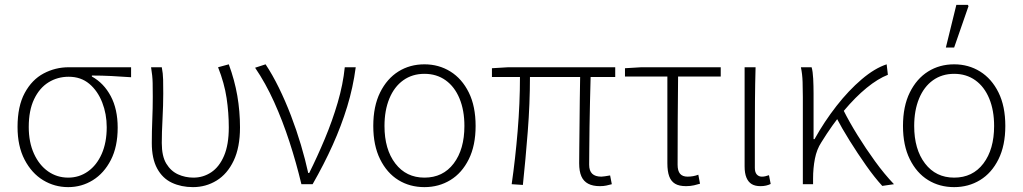

<svg xmlns="http://www.w3.org/2000/svg" viewBox="-20 -756 4198 788"><path d="M260 12Q204 12 157 -16.5Q110 -45 81 -100.5Q52 -156 52 -235Q52 -320 81.5 -374.5Q111 -429 159 -454.5Q207 -480 262 -480H518V-439Q476 -442 437 -444Q398 -446 357 -446V-442Q406 -415 434.5 -361.5Q463 -308 463 -232Q463 -154 435 -99.5Q407 -45 361 -16.5Q315 12 260 12ZM260 -27Q305 -27 341 -52.5Q377 -78 397.5 -124.5Q418 -171 418 -234Q418 -288 399.5 -335.5Q381 -383 346.5 -412Q312 -441 262 -441Q216 -441 179 -418Q142 -395 120 -349Q98 -303 98 -235Q98 -172 119.5 -125Q141 -78 177.5 -52.5Q214 -27 260 -27Z M772 12Q724 12 685.5 -6Q647 -24 625 -64.5Q603 -105 603 -169Q603 -217 605 -264Q607 -311 607 -358Q607 -387 606.5 -415.5Q606 -444 600 -480H644Q649 -455 649.5 -429Q650 -403 650 -372Q650 -325 647 -268Q644 -211 644 -169Q644 -115 662.5 -84.5Q681 -54 710.5 -40.5Q740 -27 774 -27Q814 -27 847 -49Q880 -71 899.5 -116.5Q919 -162 919 -233Q919 -293 910 -353.5Q901 -414 875 -480L919 -492Q943 -427 954 -363Q965 -299 965 -233Q965 -151 939 -96.5Q913 -42 869 -15Q825 12 772 12Z M1217 0Q1196 -88 1168 -174Q1140 -260 1105 -337.5Q1070 -415 1027 -478L1070 -492Q1098 -450 1124.5 -396Q1151 -342 1174 -282Q1197 -222 1215 -161.5Q1233 -101 1245 -46H1249Q1282 -112 1313 -186Q1344 -260 1366 -335Q1388 -410 1395 -480H1440Q1429 -397 1405 -318.5Q1381 -240 1345.5 -161Q1310 -82 1263 0Z M1722 12Q1662 12 1615 -17Q1568 -46 1540 -102.5Q1512 -159 1512 -239Q1512 -320 1540 -376.5Q1568 -433 1615 -462.5Q1662 -492 1722 -492Q1781 -492 1828.5 -462.5Q1876 -433 1904 -376.5Q1932 -320 1932 -239Q1932 -159 1904 -102.5Q1876 -46 1828.5 -17Q1781 12 1722 12ZM1722 -27Q1798 -27 1842 -85Q1886 -143 1886 -239Q1886 -303 1866 -351.5Q1846 -400 1809 -426.5Q1772 -453 1722 -453Q1672 -453 1635 -426.5Q1598 -400 1578 -351.5Q1558 -303 1558 -239Q1558 -143 1602.5 -85Q1647 -27 1722 -27Z M2442 8Q2413 8 2394 -2Q2375 -12 2366 -32.5Q2357 -53 2357 -86Q2357 -109 2357.5 -150Q2358 -191 2358.5 -241.5Q2359 -292 2359.5 -344Q2360 -396 2361 -440H2155Q2155 -331 2146 -216Q2137 -101 2126 3L2080 0Q2095 -104 2104.5 -218Q2114 -332 2114 -440H1999V-476L2066 -480H2505V-440H2404Q2403 -394 2401.5 -340.5Q2400 -287 2399.5 -236Q2399 -185 2398.5 -144Q2398 -103 2398 -80Q2398 -55 2410.5 -43Q2423 -31 2448 -31Q2453 -31 2462.5 -32.5Q2472 -34 2484 -36L2491 0Q2480 3 2468.5 5.5Q2457 8 2442 8Z M2796 8Q2767 8 2750.5 -2Q2734 -12 2726.5 -32.5Q2719 -53 2719 -86V-442H2545V-476L2612 -480H2938V-442H2763Q2762 -350 2761.5 -260Q2761 -170 2761 -80Q2761 -55 2771 -43Q2781 -31 2802 -31Q2813 -31 2824.5 -33Q2836 -35 2846 -39L2853 -2Q2844 1 2828.5 4.5Q2813 8 2796 8Z M3101 8Q3079 8 3065 -0.5Q3051 -9 3043.5 -27Q3036 -45 3036 -73V-480H3081Q3079 -410 3078.5 -340.5Q3078 -271 3078 -203Q3078 -135 3078 -67Q3078 -49 3086 -40Q3094 -31 3107 -31Q3114 -31 3120.5 -32.5Q3127 -34 3136 -37L3143 -1Q3135 3 3124.5 5.5Q3114 8 3101 8Z M3275 0V-358Q3275 -387 3274 -419.5Q3273 -452 3267 -480H3311Q3316 -463 3317.5 -433Q3319 -403 3319 -372V-185H3323Q3363 -257 3413 -321Q3463 -385 3516.5 -430.5Q3570 -476 3619 -492L3624 -449Q3583 -433 3537 -395.5Q3491 -358 3443.5 -301.5Q3396 -245 3351 -172Q3332 -143 3324.5 -104.5Q3317 -66 3317 -23V0ZM3601 7Q3569 -28 3534.5 -77Q3500 -126 3467.5 -178Q3435 -230 3411 -276L3442 -303Q3466 -255 3499.5 -201Q3533 -147 3571 -94.5Q3609 -42 3649 0Z M3896 12Q3836 12 3789 -17Q3742 -46 3714 -102.5Q3686 -159 3686 -239Q3686 -320 3714 -376.5Q3742 -433 3789 -462.5Q3836 -492 3896 -492Q3955 -492 4002.5 -462.5Q4050 -433 4078 -376.5Q4106 -320 4106 -239Q4106 -159 4078 -102.5Q4050 -46 4002.5 -17Q3955 12 3896 12ZM3896 -27Q3972 -27 4016 -85Q4060 -143 4060 -239Q4060 -303 4040 -351.5Q4020 -400 3983 -426.5Q3946 -453 3896 -453Q3846 -453 3809 -426.5Q3772 -400 3752 -351.5Q3732 -303 3732 -239Q3732 -143 3776.5 -85Q3821 -27 3896 -27ZM3862 -561 3905 -736H3952L3955 -731L3896 -561Z"/></svg>

Font: Source Sans 3 Light
Style: Regular
Weight: 300
Designer: Paul D. Hunt
Foundry: Adobe
Version: Version 3.052;hotconv 1.1.0;makeotfexe 2.6.0